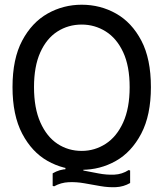

<svg xmlns="http://www.w3.org/2000/svg" viewBox="-20 -732 693 813"><path d="M33 -363Q33 -483 74 -560Q115 -637 181.5 -674.5Q248 -712 326 -712Q405 -712 471.5 -674.5Q538 -637 578.5 -560Q619 -483 619 -363Q619 -244 578 -166Q537 -88 470.5 -50.5Q404 -13 326 -13Q248 -13 181.5 -50.5Q115 -88 74 -166Q33 -244 33 -363ZM124 -363Q124 -274 151 -213.5Q178 -153 223.5 -123Q269 -93 326 -93Q381 -93 427.5 -123Q474 -153 501.5 -213.5Q529 -274 529 -363Q529 -452 501.5 -511Q474 -570 427.5 -599Q381 -628 326 -628Q269 -628 223 -598.5Q177 -569 150.5 -510Q124 -451 124 -363ZM531 -10V43Q503 59 471 60.5Q439 62 405 56Q371 50 337 44Q303 38 270.5 39.5Q238 41 209 57L203 55V2Q232 -15 264 -16Q296 -17 330 -10.5Q364 -4 398 2.5Q432 9 464.5 7.5Q497 6 525 -12ZM257 -25H333V0H257Z"/></svg>

Font: Phudu
Style: Regular
Weight: 400
Version: Version 1.005;gftools[0.9.23]